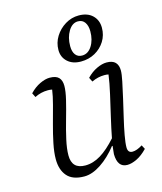

<svg xmlns="http://www.w3.org/2000/svg" viewBox="-108 -781 735 872"><g transform="rotate(-15 259.5 -344.5)"><path d="M181 12Q126 12 100.5 -17.5Q75 -47 75 -97Q75 -129 83.5 -170.5Q92 -212 104 -255.5Q116 -299 126.5 -338.5Q137 -378 141 -407Q132 -409 121 -409Q88 -409 59 -394L49 -414Q72 -438 97.5 -450Q123 -462 143 -462Q173 -462 186 -448.5Q199 -435 199 -409Q199 -384 189.5 -344.5Q180 -305 167 -260Q154 -215 144.5 -172.5Q135 -130 135 -99Q135 -35 198 -35Q235 -35 271 -57Q307 -79 346 -123Q354 -165 366 -216.5Q378 -268 389.5 -318.5Q401 -369 406 -407Q398 -409 387 -409Q356 -409 327 -395L317 -415Q339 -438 364.5 -450Q390 -462 411 -462Q439 -462 452 -448.5Q465 -435 465 -410Q465 -393 458 -359.5Q451 -326 441.5 -284Q432 -242 422 -200Q412 -158 405.5 -122Q399 -86 399 -66Q399 -40 421 -40Q441 -40 468 -57L478 -38Q453 -12 428 0Q403 12 383 12Q337 12 336 -51Q337 -65 340 -89H337Q301 -43 259.5 -15.5Q218 12 181 12ZM301 -496Q262 -496 238.5 -517.5Q215 -539 215 -573Q215 -607 233 -636Q251 -665 280.5 -683Q310 -701 344 -701Q385 -701 408.5 -678.5Q432 -656 432 -620Q432 -585 414.5 -557Q397 -529 367.5 -512.5Q338 -496 301 -496ZM313 -521Q341 -521 359 -549Q377 -577 377 -618Q377 -644 366 -660Q355 -676 334 -676Q307 -676 289 -646.5Q271 -617 271 -576Q271 -550 282 -535.5Q293 -521 313 -521Z"/></g></svg>

Font: Petrona Light
Style: Italic
Weight: 300
Italic angle: -9°
Designer: Ringo R. Seeber
Foundry: Ringo R. Seeber
Version: Version 2.001; ttfautohint (v1.8.3)